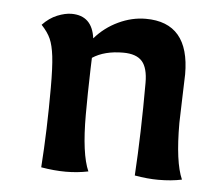

<svg xmlns="http://www.w3.org/2000/svg" viewBox="-39 -461 597 511"><g transform="rotate(5 259.5 -206.0)"><path d="M88 0Q95 -100 95 -213Q95 -268 91.5 -297Q88 -326 80.5 -343Q73 -360 56 -378Q74 -397 95 -405.5Q116 -414 133 -414Q188 -414 196 -354Q222 -384 258 -401Q294 -418 331 -418Q448 -418 448 -280L446 -217L444 -150Q444 -45 464 0Q436 6 401 6Q373 6 338 0Q345 -114 345 -248Q345 -288 329.5 -305.5Q314 -323 279 -323Q229 -323 197 -302L196 -273Q194 -203 194 -150Q194 -45 214 0Q185 6 154 6Q123 6 88 0Z"/></g></svg>

Font: Mirza Medium
Style: Regular
Weight: 500
Designer: Arabic design by Kourosh Beigpour, Latin design by Eduardo Tunni, engineering by Lasse Fister
Version: Version 1.0010g